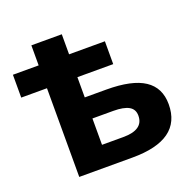

<svg xmlns="http://www.w3.org/2000/svg" viewBox="-116 -763 894 883"><g transform="rotate(-20 331.0 -322.0)"><path d="M478 -171.9Q478 -203.6 452.6 -217.8Q427.2 -231.9 377 -231.9H274.9V-103H378.9Q478 -103 478 -171.9ZM274.9 -434.1V-335H379.9Q505.9 -335 566.4 -294.9Q627 -254.9 627 -173.8Q627 0 386.2 0H126V-434.1H0V-545.9H126V-644H274.9V-545.9H450.2V-434.1Z"/></g></svg>

Font: OpenSans-Bold
Style: Bold
Weight: 700
Foundry: Ascender Corporation
Version: Version 1.10